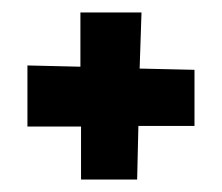

<svg xmlns="http://www.w3.org/2000/svg" viewBox="-20 -493 356 308"><path d="M202 -291H292V-381L204 -383L207 -473H109V-386L24 -388V-290H110V-205H200Z"/></svg>

Font: Mouse Memoirs
Style: Regular
Weight: 400
Designer: Astigmatic (AOETI)
Foundry: Astigmatic (AOETI)
Version: Version 1.000